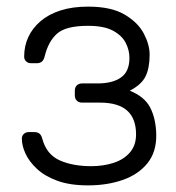

<svg xmlns="http://www.w3.org/2000/svg" viewBox="-20 -550 532 580"><path d="M246 10Q191 10 153 -4Q115 -18 91.5 -40Q68 -62 57 -86Q46 -110 46 -131Q46 -140 52 -145.5Q58 -151 67 -151H84Q93 -151 99 -146.5Q105 -142 108 -130Q121 -83 160.5 -65.5Q200 -48 256 -48Q292 -48 323 -58Q354 -68 372.5 -89.5Q391 -111 391 -144Q391 -192 364 -216Q337 -240 282 -240H228Q218 -240 212 -246Q206 -252 206 -262V-276Q206 -286 212 -292Q218 -298 228 -298H275Q320 -298 345.5 -316Q371 -334 371 -375Q371 -399 359.5 -421Q348 -443 321 -457.5Q294 -472 246 -472Q179 -472 152.5 -448.5Q126 -425 115 -380Q112 -368 106 -363.5Q100 -359 91 -359H74Q65 -359 59 -364.5Q53 -370 53 -379Q53 -411 65.5 -438Q78 -465 102.5 -486Q127 -507 163 -518.5Q199 -530 246 -530Q316 -530 356.5 -506Q397 -482 414.5 -448.5Q432 -415 432 -385Q432 -344 419.5 -319Q407 -294 372 -276Q417 -258 434 -224.5Q451 -191 452 -144Q453 -91 425.5 -57Q398 -23 351 -6.5Q304 10 246 10Z"/></svg>

Font: Rubik Light
Style: Regular
Weight: 300
Designer: Hubert and Fischer
Foundry: Hubert and Fischer
Version: Version 2.300;gftools[0.9.30]